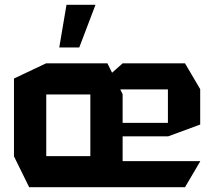

<svg xmlns="http://www.w3.org/2000/svg" viewBox="-20 -777 892 797"><path d="M101 0 38 -128V-129H355L489 0ZM367 -406 489 -514H748L811 -407V-406ZM38 -129V-451L171 -514H172V-129ZM489 0 355 -127V-385H489ZM172 -385V-514H426L489 -386V-385ZM489 0V-108H811V-107L748 0ZM489 -211 484 -267H677V-211ZM677 -211V-406H811V-260L678 -211ZM226 -580 256 -757H376V-756L309 -580Z"/></svg>

Font: Foldit SemiBold
Style: Regular
Weight: 600
Version: Version 1.003